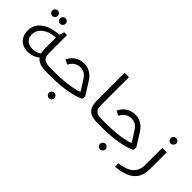

<svg xmlns="http://www.w3.org/2000/svg" viewBox="0 -1459 2454 2454"><g transform="rotate(45 1227.5 -232.0)"><path d="M108 -560C136 -560 158 -583 158 -611C158 -638 136 -659 109 -659C81 -659 59 -637 59 -610C59 -582 81 -560 108 -560ZM250 -560C278 -560 300 -583 300 -611C300 -638 278 -659 251 -659C223 -659 201 -637 201 -610C201 -582 223 -560 250 -560ZM565 -73C455 -73 415 -100 415 -197V-521H364L343 -453C152 -446 17 -355 17 -207C17 -90 91 -13 207 -13C271 -13 328 -33 370 -70C405 -20 469 0 565 0H566V-73ZM227 -82C137 -82 90 -131 90 -207C90 -311 182 -387 337 -398V-197C337 -167 340 -142 346 -119C318 -97 277 -82 227 -82Z M1029 -297C984 -373 915 -420 827 -420C733 -420 658 -366 620 -286L684 -255C711 -312 759 -351 830 -351C892 -351 934 -316 967 -261L1050 -128C953 -92 810 -73 641 -73H566V0H641C847 0 1021 -30 1127 -82L1134 -128ZM821 115C794 115 772 137 772 165C772 192 794 214 822 214C849 214 871 193 871 166C871 138 849 115 821 115Z M1490 0C1501 0 1506 -5 1506 -16V-58C1506 -69 1501 -73 1490 -73C1393 -73 1355 -100 1355 -197V-700H1276V-197C1276 -54 1342 0 1490 0Z M1953 -297C1908 -373 1839 -420 1751 -420C1657 -420 1582 -366 1544 -286L1608 -255C1635 -312 1683 -351 1754 -351C1816 -351 1858 -316 1891 -261L1974 -128C1877 -92 1734 -73 1565 -73H1490V0H1565C1771 0 1945 -30 2051 -82L2058 -128ZM1745 115C1718 115 1696 137 1696 165C1696 192 1718 214 1746 214C1773 214 1795 193 1795 166C1795 138 1773 115 1745 115Z M2332 -477C2360 -477 2382 -500 2382 -528C2382 -555 2360 -576 2333 -576C2305 -576 2283 -554 2283 -527C2283 -499 2305 -477 2332 -477ZM2295 -363V-58C2295 96 2197 155 2038 174L2039 236C2254 215 2375 138 2375 -58V-363Z"/></g></svg>

Font: Juman Normal
Style: Regular
Weight: 300
Designer: Bandar Raffah (Arabic) Julieta Ulanovsky (Latin)
Foundry: Caramella
Version: Version 5.022;PS 005.022;hotconv 1.0.88;makeotf.lib2.5.64775